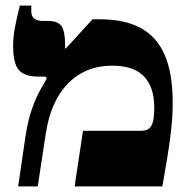

<svg xmlns="http://www.w3.org/2000/svg" viewBox="-20 -667 675 687"><path d="M45 0 71 -178Q80 -237 95 -279Q110 -321 124.5 -346Q139 -371 143 -378Q145 -382 146 -384.5Q147 -387 147 -388Q147 -393 136 -393H116Q67 -393 47 -417Q27 -441 27 -502Q27 -533 32.5 -563.5Q38 -594 51 -647H92V-625Q92 -609 102.5 -600.5Q113 -592 136 -592H153Q187 -592 200 -573.5Q213 -555 213 -505V-494L215 -493L311 -598H337Q425 -598 483 -567Q541 -536 569.5 -470Q598 -404 598 -299Q598 -272 596 -242.5Q594 -213 589.5 -178Q585 -143 578 -99.5Q571 -56 561 0H247L277 -199H485Q497 -199 505.5 -202.5Q514 -206 519 -213Q527 -224 529.5 -242.5Q532 -261 532 -280Q532 -324 520.5 -353Q509 -382 489 -399.5Q469 -417 442 -424.5Q415 -432 383 -432Q331 -432 290.5 -414.5Q250 -397 220 -365Q190 -333 171 -288.5Q152 -244 144 -190L115 0Z"/></svg>

Font: Noto Serif Hebrew Black
Style: Regular
Weight: 900
Version: Version 2.003